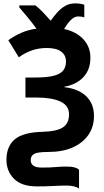

<svg xmlns="http://www.w3.org/2000/svg" viewBox="-20 -887 616 1132"><path d="M423 -867Q442 -867 455.5 -864.5Q469 -862 477 -859V-784Q465 -790 440 -790Q419 -790 398 -769.5Q377 -749 358 -716Q431 -700 472 -655Q513 -610 513 -547Q513 -476 471.5 -432Q430 -388 360 -376V-373Q444 -363 489 -319Q534 -275 534 -203Q534 -139 501 -91.5Q468 -44 408 -17.5Q348 9 264 9Q201 9 181 20.5Q161 32 161 57Q161 78 176.5 89.5Q192 101 228 101Q275 101 308 98Q341 95 371 95Q403 95 421 100.5Q439 106 446 114V225Q437 217 416.5 212Q396 207 374 207Q340 207 295 209.5Q250 212 198 212Q107 212 62.5 167Q18 122 18 55Q18 -23 66.5 -65Q115 -107 233 -110Q313 -112 350 -135.5Q387 -159 387 -213Q387 -265 336 -288.5Q285 -312 194 -312H130V-430H188Q258 -430 297.5 -440.5Q337 -451 353 -472Q369 -493 369 -524Q369 -562 340.5 -583Q312 -604 256 -604Q208 -604 167 -589.5Q126 -575 91 -549L29 -650Q66 -676 105.5 -693.5Q145 -711 195 -718Q174 -747 144.5 -783Q115 -819 94 -843V-855H189Q209 -840 232.5 -815.5Q256 -791 279 -765Q296 -789 316.5 -812.5Q337 -836 363 -851.5Q389 -867 423 -867Z"/></svg>

Font: Noto Sans SemiCondensed
Style: Bold
Weight: 700
Width: 4
Designer: Monotype Design Team
Foundry: Monotype Imaging Inc.
Version: Version 2.013; ttfautohint (v1.8.4.7-5d5b)